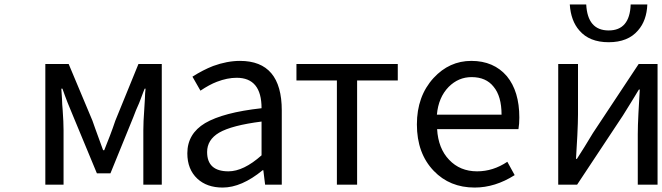

<svg xmlns="http://www.w3.org/2000/svg" viewBox="-20 -831 2979 864"><path d="M184 0V-543H289L396 -288L408 -254L420 -221Q436 -178 444 -155H449L462 -188L475 -221Q488 -255 499 -288L603 -543H708V0H625V-245Q625 -283 629 -336Q631 -362 632 -386L633 -410L635 -432H631Q628 -424 624 -414.5Q620 -405 615 -390.5Q610 -376 606 -367L592 -335L580 -304L477 -51H416L311 -304Q282 -371 261 -432H256Q257 -417 259 -386L260 -361L262 -336Q266 -281 266 -245V0Z M868 -27Q823 -69 823 -141Q823 -229 903 -277Q985 -325 1157 -344Q1157 -481 1045 -481Q1003 -481 956 -463Q922 -450 882 -423L846 -486Q893 -516 939 -534Q1002 -557 1060 -557Q1248 -557 1248 -334V0H1173L1165 -65H1162Q1067 13 982 13Q911 13 868 -27ZM1157 -132V-284Q1023 -267 966 -234Q912 -202 912 -147Q912 -60 1008 -60Q1076 -60 1157 -132Z M1496 0V-469H1314V-543H1770V-469H1587V0Z M1932 -62Q1856 -141 1856 -271Q1856 -398 1931 -480Q2002 -557 2101 -557Q2202 -557 2261 -488Q2317 -420 2317 -302Q2317 -273 2313 -250H1947Q1952 -163 2001 -112Q2050 -60 2127 -60Q2199 -60 2263 -103L2296 -43Q2208 13 2116 13Q2004 13 1932 -62ZM1946 -315H2237Q2237 -398 2201 -441Q2167 -484 2102 -484Q2043 -484 1999 -440Q1953 -393 1946 -315Z M2492 0V-543H2581V-316Q2581 -282 2578 -221L2575 -169L2572 -116H2576Q2608 -165 2648 -232L2854 -543H2939V0H2850V-227Q2850 -264 2853 -322L2856 -375L2859 -428H2855L2847 -415L2838 -400L2819 -369Q2801 -339 2783 -311L2577 0ZM2587 -694Q2549 -737 2544 -811H2618Q2624 -694 2719 -694Q2814 -694 2818 -811H2893Q2890 -738 2851 -694Q2806 -641 2719 -641Q2632 -641 2587 -694Z"/></svg>

Font: Source Han Sans Regular
Style: Regular
Weight: 400
Designer: Ryoko NISHIZUKA  (kana & ideographs); Paul D. Hunt (Latin, Greek & Cyrillic); Wenlong ZHANG  (bopomofo); Sandoll Communi
Foundry: Adobe Systems Incorporated
Version: Version 1.00 January 18, 2024, initial release